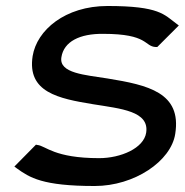

<svg xmlns="http://www.w3.org/2000/svg" viewBox="-20 -610 617 641"><path d="M28 -54 36 -48C79 -17 122 11 296 11C429 11 551 -72 565 -163C587 -301 474 -326 339 -348C265 -360 176 -365 185 -419C193 -471 246 -498 325 -497C476 -497 461 -455 500 -453H505L577 -525L569 -531C528 -561 513 -590 339 -590C197 -590 103 -509 89 -423C70 -302 175 -281 291 -262C384 -247 479 -239 468 -167C460 -115 383 -82 311 -82C161 -82 133 -123 105 -126L100 -127Z"/></svg>

Font: Charger Pro
Style: ExBdSuExtObl
Weight: 400
Designer: Jasper
Foundry: Cannot Into Space Fonts
Version: Version 1.09